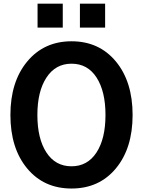

<svg xmlns="http://www.w3.org/2000/svg" viewBox="-20 -1034 797 1071"><path d="M189.5 -879.9V-1013.7H330.1V-879.9ZM425.8 -879.9V-1013.7H566.4V-879.9ZM38.1 -392.6Q38.1 -578.1 131.8 -690.9Q225.6 -803.7 378.9 -803.7Q533.2 -803.7 626.5 -690.9Q719.7 -578.1 719.7 -392.6Q719.7 -207 626.5 -94.7Q533.2 17.6 378.9 17.6Q224.6 17.6 131.3 -94.7Q38.1 -207 38.1 -392.6ZM188.5 -392.6Q188.5 -260.7 238.8 -183.6Q289.1 -106.4 378.9 -106.4Q467.8 -106.4 518.1 -183.1Q568.4 -259.8 568.4 -392.6Q568.4 -524.4 518.6 -601.6Q468.8 -678.7 378.9 -678.7Q290 -678.7 239.3 -601.6Q188.5 -524.4 188.5 -392.6Z"/></svg>

Font: Gothic A1 ExtraBold
Style: Regular
Weight: 800
Designer: HanYang I&C Co.,Ltd.
Foundry: HanYang I&C Co.,Ltd.
Version: Version 2.50